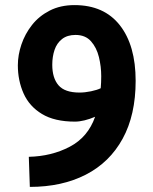

<svg xmlns="http://www.w3.org/2000/svg" viewBox="-20 -731 600 753"><path d="M97 2 93 -116Q182 -118 253.5 -155.5Q325 -193 353 -273Q332 -264 311.5 -259Q291 -254 274 -254Q194 -254 144.5 -284Q95 -314 72.5 -364.5Q50 -415 50 -475Q50 -515 64 -556.5Q78 -598 105.5 -633Q133 -668 175 -689.5Q217 -711 272 -711Q388 -711 450 -632Q512 -553 512 -414Q512 -280 461 -187Q410 -94 316.5 -46Q223 2 97 2ZM292 -368Q313 -368 337 -373Q361 -378 375 -385Q376 -395 376.5 -408Q377 -421 377 -432Q377 -470 368 -507Q359 -544 337 -569Q315 -594 276 -594Q244 -594 223.5 -578Q203 -562 194 -535.5Q185 -509 185 -477Q185 -425 209.5 -396.5Q234 -368 292 -368Z"/></svg>

Font: Ubuntu Sans Mono
Style: Bold
Weight: 700
Monospace: yes
Designer: Dalton Maag Ltd
Foundry: Dalton Maag Ltd
Version: Version 1.006